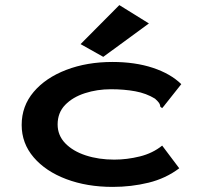

<svg xmlns="http://www.w3.org/2000/svg" viewBox="-20 -722 790 753"><path d="M422 11Q321 11 240 -19.5Q159 -50 112 -105Q65 -160 65 -232Q65 -306 112 -361.5Q159 -417 240 -448Q321 -479 421 -479Q510 -479 579.5 -456Q649 -433 691 -392L622 -305L616 -298L609 -303Q608 -312 604 -318Q600 -324 588 -335Q554 -356 510.5 -364Q467 -372 415 -372Q361 -372 313 -356.5Q265 -341 235.5 -310.5Q206 -280 206 -234Q206 -191 236 -160Q266 -129 316.5 -112.5Q367 -96 428 -96Q478 -96 528.5 -108.5Q579 -121 616 -151L683 -62Q630 -22 562.5 -5.5Q495 11 422 11ZM385 -499 296 -549 448 -702 564 -630Z"/></svg>

Font: Inconsolata ExtraExpanded ExtraBold
Style: Regular
Weight: 800
Width: 8
Monospace: yes
Designer: Raph Levien, Cyreal, Brenton Simpson
Foundry: Raph Levien, Cyreal, Google
Version: Version 3.001; ttfautohint (v1.8.2.53-6de2)